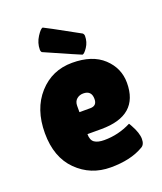

<svg xmlns="http://www.w3.org/2000/svg" viewBox="-134 -798 755 895"><g transform="rotate(-20 243.0 -350.5)"><path d="M142 -605Q137 -610 137 -619Q137 -652 156 -681.5Q175 -711 185 -711Q188 -711 351 -621Q357 -615 357 -607Q357 -577 341 -553Q325 -529 316 -529Q314 -529 142 -605ZM423 -27Q360 10 261 10Q162 10 94 -57.5Q26 -125 26 -244.5Q26 -364 91.5 -437Q157 -510 257 -510Q357 -510 411.5 -459Q466 -408 466 -335Q466 -173 280 -173H211Q211 -143 227.5 -131.5Q244 -120 276 -120Q346 -120 409 -152Q410 -153 418 -138Q442 -95 442 -65.5Q442 -36 423 -27ZM298 -316Q298 -358 257 -358Q238 -358 224.5 -346.5Q211 -335 211 -313V-282H265Q298 -282 298 -316Z"/></g></svg>

Font: Lilita One
Style: Regular
Weight: 400
Designer: Juan Montoreano
Foundry: Juan Montoreano
Version: Version 1.002